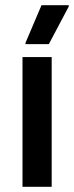

<svg xmlns="http://www.w3.org/2000/svg" viewBox="-20 -720 286 740"><path d="M66.7 0V-500H179.2V0ZM78.3 -550V-555L140 -700H245V-695L168.3 -550Z"/></svg>

Font: Familjen Grotesk GF Medium
Style: Regular
Weight: 500
Designer: Anders Wikstroem, Jonas Baeckman, Matilda Gysing, Kristian Moeller
Foundry: Familjen STHLM AB
Version: Version 2.000; Beta; Release 4; Build 6